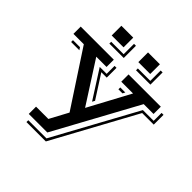

<svg xmlns="http://www.w3.org/2000/svg" viewBox="-238 -882 1368 1368"><g transform="rotate(45 445.5 -198.5)"><path d="M488.8 -680.2H608.4V-582.5H488.8ZM220.2 -680.2H339.8V-582.5H220.2ZM518.1 -548.3H643.6V-652.8H663.1V-529.8H518.1ZM249.5 -548.3H375V-652.8H394.5V-529.8H249.5ZM321.8 157.2 396.5 18.1 124 -397.9H19.5V-471.2H353V-397.9H249.5L451.2 -83.5L620.1 -397.9H501.5V-471.2H826.7V-397.9H727.5L384.8 230.5H197.8V157.2ZM410.2 264.6 753.4 -363.8H861.8V-443.8H881.3V-345.2H764.6L422.4 283.2H227.1V264.6ZM318.4 -363.8H388.2V-443.8H407.7V-345.2H353L465.8 -169.4L455.1 -149.9ZM525.4 -363.8H576.2L566.4 -345.2H525.4ZM48.8 -363.8H119.6L131.8 -345.2H48.8Z"/></g></svg>

Font: Vast Shadow
Style: Regular
Weight: 400
Designer: Nicole Fally
Foundry: Nicole Fally
Version: Version 1.002